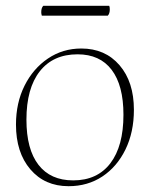

<svg xmlns="http://www.w3.org/2000/svg" viewBox="-20 -629 516 661"><path d="M216 12Q134 12 84.5 -46Q35 -104 35 -200Q35 -275 64.5 -334Q94 -393 145 -427.5Q196 -462 260 -462Q342 -462 391.5 -404.5Q441 -347 441 -251Q441 -174 412 -114.5Q383 -55 332.5 -21.5Q282 12 216 12ZM232 -8Q315 -8 360 -67Q405 -126 405 -234Q405 -335 364.5 -388.5Q324 -442 247 -442Q163 -442 117 -383.5Q71 -325 71 -217Q71 -115 112.5 -61.5Q154 -8 232 -8ZM351 -575H124Q122 -581 122 -587Q122 -602 129 -609H356Q358 -605 358 -597Q358 -582 351 -575Z"/></svg>

Font: Petrona Thin
Style: Regular
Weight: 100
Designer: Ringo R. Seeber
Foundry: Ringo R. Seeber
Version: Version 2.001; ttfautohint (v1.8.3)